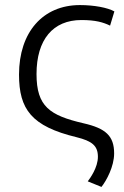

<svg xmlns="http://www.w3.org/2000/svg" viewBox="-20 -549 489 757"><path d="M282 -8C342 7 366 25 366 69C366 112 335 154 326 166L380 188C400 163 430 107 430 56C430 -13 397 -43 309 -63C176 -94 124 -129 124 -257C124 -393 189 -470 301 -470C357 -470 387 -461 414 -448L431 -504C404 -519 351 -529 295 -529C149 -529 55 -422 55 -255C55 -118 104 -51 282 -8Z"/></svg>

Font: Repo Light
Style: Regular
Weight: 300
Designer: Stefan Peev
Foundry: Context Ltd
Version: Version 001.502